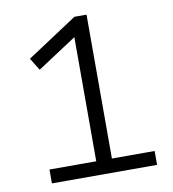

<svg xmlns="http://www.w3.org/2000/svg" viewBox="-80 -775 760 845"><g transform="rotate(-10 300.0 -352.5)"><path d="M84 0V-62H293V-651L333 -643L118 -502L84 -557L309 -705H363V-62H554V0Z"/></g></svg>

Font: Nunito Sans 7pt Light
Style: Regular
Weight: 300
Designer: Vernon Adams
Foundry: Vernon Adams
Version: Version 3.101;gftools[0.9.27]